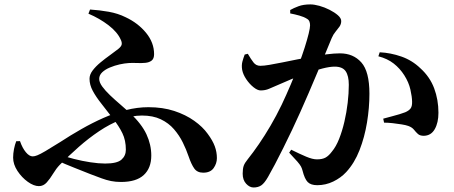

<svg xmlns="http://www.w3.org/2000/svg" viewBox="-20 -808 2040 863"><path d="M377.5 -746.5 384.7 -765.2Q427.3 -762.5 468.8 -755.1Q510.2 -747.7 544.6 -730.6Q600.1 -704.7 636.4 -660.6Q672.6 -616.4 672.6 -564.6Q672.6 -544.2 661.5 -535.6Q650.4 -527.1 632.7 -525.5Q615 -523.9 595.1 -524.8Q575.2 -525.7 558.2 -524.6Q540.3 -523.5 517.9 -518.6Q495.4 -513.6 474.2 -504.7Q452.9 -495.9 439.4 -483.1Q425.9 -470.2 425.9 -453.5Q425.9 -437.8 439.7 -418.9Q453.4 -400.1 474.9 -379.7Q496.3 -359.3 520.5 -338.7Q544.6 -318.1 565.2 -299.2Q616.3 -251.3 638.2 -204.6Q660 -157.8 660 -108.7Q660 -52.6 626.2 -21.3Q592.5 9.9 524 9.9Q499.7 9.9 478.9 5.7Q458.1 1.5 436.3 -6.6Q414.4 -14.8 386.1 -25.4Q353.1 -38.9 313.8 -54.1Q274.4 -69.4 232.6 -88.6L246.9 -113.2Q276.1 -103.1 312.6 -93.6Q349.2 -84.2 386.3 -78.6Q423.3 -72.9 452.7 -72.9Q506.2 -72.9 525.9 -90.4Q545.7 -107.8 545.7 -135.2Q545.7 -177.1 530.2 -209.1Q514.8 -241.1 486.6 -276.6Q459.3 -312.6 435.5 -342.4Q411.8 -372.2 397.1 -399.4Q382.4 -426.6 382.4 -454.1Q382.4 -472.7 396.5 -491.4Q410.6 -510 432 -527.6Q453.4 -545.2 474.9 -560.5Q496.4 -575.9 511.4 -587.8Q525.4 -599 527 -608.4Q528.6 -617.9 522.8 -629.7Q507.7 -663.9 467.8 -694.5Q427.8 -725.2 377.5 -746.5ZM69.9 -173.6Q80.7 -142.4 96.2 -123.8Q111.7 -105.1 127 -105.1Q135.7 -105.1 147.9 -110Q160.2 -114.8 184.4 -129Q208.5 -143.2 250.7 -169.6Q297 -199.9 345.8 -227.7Q394.6 -255.6 444.7 -277.8Q494.8 -300 545.9 -313.1Q597 -326.2 647.1 -326.2Q711.5 -326.2 763.1 -309.3Q814.6 -292.4 853 -265Q891.4 -237.7 913.6 -206.5Q936 -176.3 945.4 -150.5Q954.9 -124.8 954.9 -97.3Q954.9 -73.4 940.3 -52.6Q925.6 -31.8 893.5 -31.8Q866.7 -31.8 853.3 -50.5Q839.9 -69.2 827.6 -105.4Q817.2 -136.1 801.6 -167.7Q786 -199.4 762 -227.2Q738.1 -254.9 702.8 -271.8Q667.6 -288.7 618.1 -288.7Q570.7 -288.7 521.9 -269.4Q473.1 -250.2 425.8 -218.5Q378.5 -186.9 333.8 -147.4Q289 -107.8 248.7 -67.2Q232.6 -50.5 218.9 -27.7Q205.2 -4.9 190.2 11.9Q175.2 28.6 154.9 28.6Q132 28.6 104.9 9.2Q77.9 -10.2 58.4 -39.8Q39 -69.5 39 -99.5Q39 -117.8 42.9 -138Q46.9 -158.2 53 -173.3Z M1288.9 -135.1Q1327 -116.1 1356 -103.9Q1384.9 -91.7 1404.6 -91.7Q1429.1 -91.7 1443.6 -99.9Q1458.1 -108.1 1471.8 -126.6Q1490.1 -148.2 1504.2 -183.6Q1518.2 -218.9 1528 -261Q1537.8 -303.1 1542.8 -346.1Q1547.8 -389.1 1547.8 -426.8Q1547.8 -467.1 1533.7 -487.8Q1519.5 -508.5 1484.2 -508.5Q1462.2 -508.5 1429.4 -500.1Q1396.5 -491.8 1360 -478.9Q1323.5 -466 1289.4 -452Q1255.2 -437.9 1230.9 -426.8Q1205.9 -416 1189.1 -408.8Q1172.2 -401.5 1151.6 -401.5Q1137.4 -401.5 1119.3 -416.1Q1101.1 -430.7 1086.8 -452Q1072.5 -473.3 1068.5 -493.9Q1065.1 -514.3 1069.5 -531Q1074 -547.7 1079.9 -562.9L1093.9 -566.2Q1107.9 -542.1 1119.5 -527.2Q1131 -512.2 1150.1 -512.2Q1166 -512.2 1191.4 -516.6Q1216.8 -521 1248.9 -527.4Q1281.1 -533.8 1316.8 -541.1Q1352.6 -548.4 1388.8 -554.4Q1413.2 -559.4 1448 -563.8Q1482.8 -568.2 1508 -568.2Q1567.9 -568.2 1604.2 -527.4Q1640.5 -486.6 1640.5 -386.8Q1640.5 -323.4 1629.6 -257.3Q1618.7 -191.1 1596 -133Q1573.3 -74.8 1536.1 -34.5Q1512.1 -8.6 1478 7.9Q1443.9 24.4 1405.9 24.4Q1377.1 24.4 1363.1 10.3Q1349.2 -3.8 1339.9 -40.9Q1337.4 -50.9 1332.9 -59.5Q1328.3 -68.1 1316.4 -81.9Q1304.4 -95.8 1279.8 -121.7ZM1284.4 -747.7V-763Q1299.8 -771.8 1321.8 -780Q1343.8 -788.2 1375.2 -788.2Q1392.1 -788.2 1415.6 -781.8Q1439 -775.3 1461.4 -763.9Q1483.7 -752.5 1498.7 -739.5Q1513.7 -726.4 1513.7 -713.3Q1513.7 -699.7 1506 -688.5Q1498.2 -677.4 1488.2 -665.5Q1478.1 -653.6 1470.9 -636.8Q1461.4 -613.7 1444.8 -573.7Q1428.1 -533.6 1408 -485.5Q1387.8 -437.5 1367.2 -389.5Q1346.5 -341.6 1329.3 -303.2Q1312.4 -265.3 1292.8 -224Q1273.1 -182.7 1253.3 -142.8Q1233.5 -102.9 1215.8 -69.4Q1198 -35.9 1184.7 -12.6Q1168.4 15.7 1154.3 25.2Q1140.2 34.7 1119.8 34.7Q1101.9 34.7 1086.4 17.9Q1070.8 1 1070.8 -27.3Q1070.8 -49.5 1075.3 -62.5Q1079.8 -75.5 1093.6 -92.3Q1118.2 -123 1144 -160.7Q1169.9 -198.4 1196 -243Q1222.1 -287.5 1246.2 -337.4Q1267.4 -382.2 1286.7 -427.8Q1306 -473.4 1322.1 -516.2Q1338.3 -559 1349.7 -594.9Q1361 -630.7 1367.4 -656.7Q1373.7 -682.8 1373.7 -694.2Q1373.7 -704.4 1370.5 -712Q1367.3 -719.6 1358.5 -724.3Q1346 -732.2 1325.5 -738Q1305 -743.8 1284.4 -747.7ZM1680.7 -555 1686.7 -573Q1735.9 -570.7 1784.2 -553.8Q1832.5 -536.9 1869.7 -501Q1912.2 -462.6 1931.5 -411.1Q1950.7 -359.7 1950.7 -301.2Q1950.7 -256.5 1934.1 -227.4Q1917.5 -198.3 1884.9 -197.6Q1867.5 -197.6 1858.4 -205.9Q1849.2 -214.2 1840.7 -225Q1832.1 -235.8 1815.2 -241.9Q1804.5 -245.8 1785.1 -248.9Q1765.8 -252.1 1744.9 -254.4Q1724.1 -256.7 1706.3 -256.7L1702.5 -274.6Q1723.9 -280.5 1742.3 -285.3Q1760.6 -290.1 1775.5 -294.6Q1790.3 -299.2 1801.4 -303.4Q1818.1 -310.6 1825.5 -320.6Q1832.9 -330.5 1832.3 -351Q1832 -372.9 1824.7 -405.3Q1817.4 -437.8 1797.3 -469.5Q1777.5 -500.7 1749.4 -522.6Q1721.3 -544.5 1680.7 -555Z"/></svg>

Font: Noto Serif TC
Style: Regular
Weight: 200
Designer: Ryoko NISHIZUKA 西塚涼子 (kana & ideographs); Frank Grießhammer (Latin, Greek & Cyrillic); Wenlong ZHANG 张文龙 (bopomofo); San
Foundry: Adobe
Version: Version 2.001;hotconv 1.1.0;makeotfexe 2.6.0